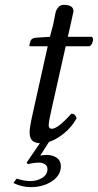

<svg xmlns="http://www.w3.org/2000/svg" viewBox="-20 -581 404 792"><path d="M186 -429.2 199.2 -479Q201.2 -486.8 204.6 -506.3Q208 -525.9 210.9 -534.9Q213.9 -543.9 221.9 -552.5Q230 -561 243.2 -561Q283.2 -561 283.2 -534.2Q283.2 -532.2 270 -474.1L259.8 -429.2H358.9Q366.7 -423.3 362.3 -408.7Q357.9 -394 349.1 -390.1H251L191.9 -127Q180.7 -78.1 180.9 -64Q181.2 -49.8 193.8 -49.8Q218.8 -49.8 273.9 -111.8Q292 -111.8 295.9 -92.8Q276.4 -57.6 245.1 -31.7Q213.9 -5.9 182.1 4.4L146 61Q158.2 58.1 171.9 58.1Q197.8 58.1 214.4 70.1Q231 82 231 105Q231 142.1 194.6 166.5Q158.2 190.9 106 190.9Q70.8 190.9 35.2 173.8L48.8 155.8Q77.6 165.5 105 166Q132.8 166 154.3 152.6Q175.8 139.2 175.8 116.2Q175.8 104 165.8 96.9Q155.8 89.8 141.1 89.8Q120.1 89.8 95.2 96.2L89.8 89.8L144.5 9.8Q123 8.8 112.5 -1.7Q102.1 -12.2 102.1 -36.1Q102.1 -56.2 116.2 -118.2L176.8 -390.1H106.9Q101.1 -390.1 101.1 -392.1Q101.1 -397 105 -409.2Q108.9 -425.3 132.8 -425.8Z"/></svg>

Font: Linux Libertine
Style: Italic
Weight: 400
Italic angle: -12°
Designer: Philipp H. Poll
Foundry: Philipp H. Poll
Version: Version 5.1.6 ; ttfautohint (v0.9)